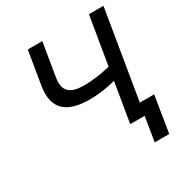

<svg xmlns="http://www.w3.org/2000/svg" viewBox="-204 -878 1144 1205"><g transform="rotate(-30 368.5 -275.5)"><path d="M169.7 -727.3 130 -487.2C103 -324.9 190.7 -261 349.4 -261C423.3 -261 479.4 -271 539.8 -286.6L492.2 0H596.6L568.2 175.8H673.3L715.9 -87H611.9L718 -727.3H612.9L555 -380.3C494.7 -365.1 428.3 -355.1 364.7 -355.1C270.2 -355.1 218 -387.1 235.1 -487.2L274.9 -727.3Z"/></g></svg>

Font: Margiela Sans Medium
Style: Italic
Weight: 500
Italic angle: -9.39999°
Designer: Stefan Endress, Andreas Faust
Version: Version 1.100;FEAKit 1.0